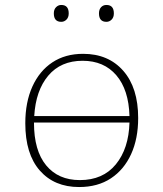

<svg xmlns="http://www.w3.org/2000/svg" viewBox="-20 -747 657 774"><path d="M315 -530Q417 -530 477 -461.5Q537 -393 537 -271Q537 -188 508.5 -125.5Q480 -63 427 -28Q374 7 299 7Q199 7 140.5 -59.5Q82 -126 82 -250Q82 -335 110.5 -398Q139 -461 191 -495.5Q243 -530 315 -530ZM313 -502Q225 -502 174.5 -442Q124 -382 118 -279H502Q499 -385 449 -443.5Q399 -502 313 -502ZM117 -252Q117 -140 166 -80.5Q215 -21 302 -21Q395 -21 447 -84.5Q499 -148 502 -253H117ZM409 -659Q379 -659 379 -693Q379 -709 387.5 -718Q396 -727 409 -727Q439 -727 439 -693Q439 -677 430 -668Q421 -659 409 -659ZM227 -659Q197 -659 197 -693Q197 -709 206 -718Q215 -727 227 -727Q257 -727 257 -693Q257 -677 248 -668Q239 -659 227 -659Z"/></svg>

Font: Bitter ExtraLight
Style: Regular
Weight: 200
Designer: Sol Matas, and Bitter project Authors
Foundry: Sol Matas
Version: Version 2.001